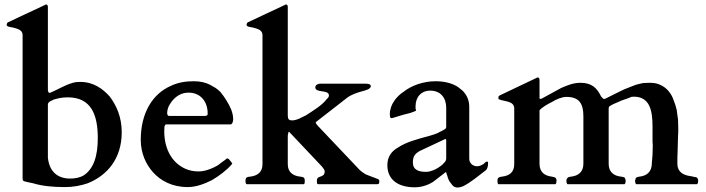

<svg xmlns="http://www.w3.org/2000/svg" viewBox="-20 -823 3156 858"><path d="M179 -800 17 -724C14 -723 12 -721 12 -719C10 -717 10 -715 10 -714C10 -711 10 -708 12 -708C12 -703.6 32.9 -700.6 38 -700C57.6 -694.4 81 -690.1 81 -666V-25C81 -22 82 -20 82 -18C84 -15 85 -14 88 -13C101 -10 115 -6 128 -4C169.1 8.6 217.2 13 270 13C307 13 340 7 372 -4C458.3 -38.5 524 -113.4 524 -232C524 -300.3 500.2 -352.3 470 -392C439.4 -426 398.5 -457 338 -457C327 -457 316 -456 306 -453C270 -443.2 242 -424.4 210 -411C206 -409 203 -408 202 -408C199 -408 196 -410 196 -413C194 -416 194 -420 194 -423V-792C194 -799 191 -803 186 -803C185 -803 184 -803 183 -802ZM417 -206C417 -128.8 399.9 -67.9 352 -38C337 -30 317 -25 294 -25C233 -25 199.7 -60.5 194 -119V-355C194 -370 211.2 -372.2 220 -378C239.5 -383.6 256 -388 283 -388C387.6 -388 417 -310.2 417 -206Z M1022 -290C1022 -304 1019 -318 1013 -334C1000.8 -362.4 983.3 -389.6 965 -412C947.5 -429.5 938.1 -433.1 919 -444C898.5 -454.2 876.1 -460 845 -460C808 -460 775 -454 745 -440C661.1 -404 609 -317.6 609 -198C609 -137.5 632.8 -87.7 664 -53C697.9 -15.3 749.4 13 819 13C858.8 13 897.1 -3.1 927 -18C958.7 -36.7 993 -61.9 1016 -89C1017 -90 1018 -91 1018 -92C1014.2 -95.8 1014.7 -99.7 1009 -104C1007.3 -106.5 1001.3 -115 997 -115C996 -115 995 -115 993 -114C984 -107 975 -100 966 -94C957 -86 947 -80 936 -75C915.3 -65.6 894.5 -57 866 -57C845 -57 826 -61 808 -69C750.9 -94.4 714 -154.2 714 -237C714 -246 715 -253 715 -258C717 -264 719 -267 722 -267H1010C1018.4 -267 1022 -281.4 1022 -290ZM727 -320C727 -327 729 -336 733 -346C748.5 -376.9 776.5 -409 823 -409C876.2 -409 908 -369.2 908 -316C909 -309 905 -305 896 -305H736C728.4 -305 727 -311.6 727 -320Z M1401 0H1667C1675.3 0 1675 -7.7 1675 -15C1675 -19 1672 -22 1666 -24C1649 -29.7 1631.7 -37.6 1614 -44C1604 -50 1595 -56 1586 -65L1400 -261C1399 -263 1397 -266 1394 -268C1392 -272 1391 -274 1391 -277L1531 -386C1548.1 -399.3 1574.2 -408.5 1598 -415C1611.9 -418.8 1637 -424.6 1637 -438C1637 -445 1630 -449 1615 -449H1410C1400.8 -449 1389 -442.8 1389 -433C1389 -405.4 1450 -424.7 1450 -396C1450 -392 1447 -386 1440 -380C1418.4 -351.3 1379.2 -328.8 1348 -308C1329.5 -299.5 1307 -285 1286 -285C1271.3 -285 1266 -290.2 1266 -307V-792C1266 -799 1263 -803 1258 -803C1257 -803 1256 -803 1255 -802L1251 -800L1089 -724C1086 -723 1084 -721 1084 -719C1082 -717 1082 -715 1082 -714C1082 -711 1082 -708 1084 -708C1084 -703.6 1104.9 -700.6 1110 -700C1129.6 -694.4 1153 -690.1 1153 -666V-89C1153 -53.7 1130.1 -37.8 1100 -34C1085.4 -32.2 1077 -32.1 1077 -15C1077 -6 1079 -1 1082 0H1337C1342 0 1342 -8.6 1342 -15C1342 -32.1 1333.5 -32.2 1319 -34C1289.2 -37.7 1266 -53.7 1266 -89V-210C1266 -216 1266 -222 1268 -226C1268 -232 1270 -234 1272 -234H1273V-233L1410 -88C1415.9 -82.1 1431 -66.2 1431 -57C1431 -48.6 1427.7 -40.2 1421 -38C1410.2 -30.8 1396 -34.2 1396 -15C1396 -8.7 1396 0 1401 0Z M2077 -113V-346C2077 -381.6 2060 -409.6 2037 -426C2013.4 -447.6 1972.1 -460 1927 -460C1869.6 -460 1818 -439.7 1785 -414C1753.8 -393.7 1722 -357.4 1722 -312C1722 -308 1723 -304 1723 -300C1725 -297 1727 -295 1730 -295C1732 -295 1736 -296 1742 -298C1757 -303 1772.5 -307.1 1789 -312L1813 -318C1817.4 -320.2 1839 -326.3 1839 -329V-332C1838 -333 1838 -335 1837 -338V-348C1837 -389.3 1862.3 -418 1903 -418C1947.9 -418 1974 -386.4 1974 -342V-257C1974 -255 1973 -253 1973 -250C1963.8 -240.8 1947.6 -235.6 1935 -228C1925 -224 1912 -219 1896 -215C1844.1 -201.2 1794.8 -187.9 1759 -164C1731.8 -148.7 1711 -124.8 1711 -85C1711 -18 1761.6 14 1833 14C1865.7 14 1895 2.7 1915 -10L1972 -54C1973 -55 1973 -53 1975 -50C1975 -47 1977 -42 1979 -37C1981.1 -26.3 1988.2 -10.8 1995 -4C1998 1 2003 6 2007 10C2013 13 2018 15 2025 15C2032 15 2040 13 2048 10C2086.7 -9.3 2116.8 -36.6 2152 -63C2157.8 -68.8 2161 -80.2 2161 -92V-98C2160 -100 2159 -101 2156 -101C2151.5 -101 2144.1 -94.1 2141 -90C2132.9 -86 2124.7 -80 2112 -80C2092.2 -80 2077 -94.7 2077 -113ZM1825 -97C1825 -126.6 1836.4 -136.8 1855 -148L1968 -201C1969 -202 1969 -202 1970 -202C1973 -201 1974 -199 1974 -196V-116C1974 -108 1971 -100 1963 -94C1957 -86 1948 -80 1939 -74C1925.9 -65.3 1903 -55 1884 -55C1851.2 -55 1825 -63.6 1825 -97Z M2278 -338V-90C2278 -52.7 2255.8 -37.8 2225 -34C2210.6 -32.2 2203 -30.1 2203 -15C2203 -13 2203 -10 2204 -6C2204 -3 2205 -1 2207 0H2462C2465.7 -1.8 2467 -10.3 2467 -15C2467 -17 2466 -20 2466 -23C2464 -26 2463 -28 2462 -29C2458 -31 2452 -33 2444 -34C2413.6 -37.8 2391 -54.1 2391 -91V-330C2403.2 -344.6 2428.8 -358.4 2448 -368C2463.9 -378.1 2490.1 -390 2511 -390C2568.2 -390 2587 -360 2587 -304V-91C2587 -54.5 2564 -37.8 2534 -34C2520.7 -32.3 2516.7 -31.3 2512 -22C2512 -19 2511 -16 2511 -15C2511 -10.3 2512.3 -1.8 2516 0H2771C2774.7 -1.8 2776 -10.3 2776 -15C2776 -17 2776 -20 2774 -23C2774 -31.5 2762.5 -32.8 2753 -34C2722.6 -37.8 2700 -54.4 2700 -91V-341C2701 -344 2702 -347 2705 -349C2721.4 -359.9 2746.3 -367.6 2758 -374C2774.8 -380.1 2788.2 -383.6 2801 -390C2805 -390 2809 -391 2812 -391C2884.1 -391 2896 -329 2896 -257V-188C2897 -182 2897 -175 2897 -168C2897 -140.7 2895.3 -117.8 2893 -95V-94C2893 -56.3 2871.6 -38 2840 -34C2830.7 -32.7 2820 -31.6 2820 -22C2818 -19 2818 -16 2818 -15C2818 -10.3 2819.3 -1.8 2823 0H3095C3098.7 -1.8 3100 -10.3 3100 -15C3100 -17 3100 -20 3098 -23C3098 -29.9 3090.1 -32 3083 -32C3078 -34 3072 -35 3065 -36C3033.2 -40.5 3007 -54.5 3007 -91C3007 -112 3007 -129 3008 -144C3008 -170.4 3010 -191.7 3010 -216C3011 -225 3011 -236 3011 -247C3011 -259 3010 -272 3010 -288C3008 -302 3006 -318 3004 -332C3000 -348 2996 -362 2990 -376C2980.4 -404.9 2960.2 -429.9 2934 -442C2920 -450 2903 -453 2884 -453C2874 -453 2864 -452 2855 -452C2846 -450 2834 -448 2821 -444C2808 -439 2791 -432 2770 -424C2750 -414 2724 -402 2693 -386C2688 -383 2684 -381 2679 -381C2675.5 -381 2671.6 -384.8 2670 -388L2666 -392C2665 -394 2664 -395 2664 -396C2647.6 -428.8 2624.9 -453 2574 -453C2540.9 -453 2513.3 -440.8 2488 -430C2458 -414 2431.8 -398.9 2402 -383C2399 -382 2397 -381 2395 -381C2392 -381 2391 -382 2391 -384V-465C2391 -473 2388 -477 2383 -477C2382 -477 2381 -477 2380 -476C2324.8 -449.5 2269.3 -423.4 2214 -397C2211 -396 2210 -394 2208 -392C2208 -390 2207 -388 2207 -387C2207 -384 2208 -381 2208 -380C2231.3 -368.4 2278 -373.8 2278 -338Z"/></svg>

Font: fbb
Style: Bold
Weight: 400
Designer: David J. Perry, Michael Sharpe
Version: Version 1.045